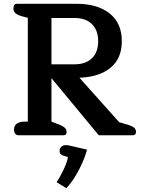

<svg xmlns="http://www.w3.org/2000/svg" viewBox="-20 -715 752 1015"><path d="M79 0Q67 0 60.5 -8Q54 -16 54 -30Q54 -51 69 -61.5Q84 -72 110 -72H127V-621L107 -626Q78 -633 64.5 -643Q51 -653 51 -670Q51 -695 70 -695H384Q495 -695 559.5 -644Q624 -593 624 -497Q624 -406 564.5 -357Q505 -308 400 -304L610 -69L658 -55Q680 -48 689.5 -39.5Q699 -31 699 -18Q699 0 682 0H502L252 -302V-72L294 -56Q314 -48 323 -39Q332 -30 332 -17Q332 -9 328.5 -4.5Q325 0 315 0ZM374 -375Q433 -375 466 -407Q499 -439 499 -497Q499 -555 466 -587.5Q433 -620 374 -620H252V-375ZM279 248Q299 219 317.5 179Q336 139 339 115L312 107Q295 100 295 85Q295 69 304.5 60.5Q314 52 331 52Q335 52 345 54L440 76Q428 123 398 181.5Q368 240 331 280Z"/></svg>

Font: Maitree Semibold
Style: Regular
Weight: 600
Designer: CadsonDemak Team
Foundry: CadsonDemak
Version: Version 1.010